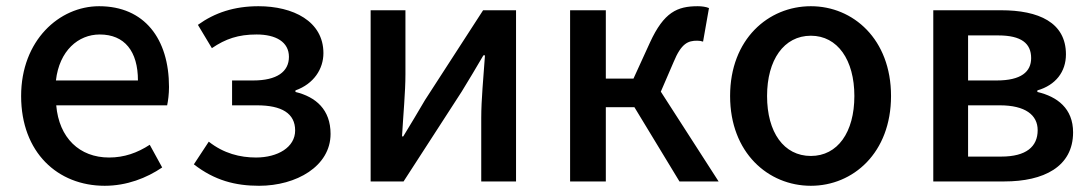

<svg xmlns="http://www.w3.org/2000/svg" viewBox="-20 -584 3515 618"><path d="M317 14C388 14 452 -11 502 -45L462 -118C422 -92 380 -77 331 -77C236 -77 170 -140 161 -245H518C521 -259 524 -281 524 -304C524 -459 445 -564 299 -564C171 -564 48 -454 48 -275C48 -93 166 14 317 14ZM160 -325C171 -421 232 -473 301 -473C381 -473 424 -419 424 -325Z M814 14C934 14 1044 -49 1044 -153C1044 -231 997 -272 931 -288V-293C990 -314 1021 -362 1021 -413C1021 -516 923 -564 812 -564C734 -564 671 -543 617 -504L662 -429C706 -459 747 -473 806 -473C868 -473 910 -449 910 -401C910 -353 871 -325 795 -325H727V-245H807C887 -245 930 -219 930 -164C930 -110 874 -77 804 -77C753 -77 700 -90 652 -128L604 -55C671 -3 738 14 814 14Z M1173 0H1279L1466 -289C1486 -321 1516 -372 1536 -406H1541C1536 -335 1529 -262 1529 -205V0H1641V-551H1535L1348 -262C1329 -229 1298 -178 1278 -145H1274C1278 -215 1285 -288 1285 -345V-551H1173Z M1815 0H1930V-239H2022L2167 0H2293L2107 -289L2148 -384C2173 -445 2195 -453 2224 -453C2232 -453 2237 -452 2243 -450L2262 -558C2253 -562 2239 -564 2226 -564C2160 -564 2117 -545 2072 -447L2019 -331H1930V-551H1815Z M2590 14C2726 14 2848 -92 2848 -275C2848 -458 2726 -564 2590 -564C2453 -564 2330 -458 2330 -275C2330 -92 2453 14 2590 14ZM2590 -82C2503 -82 2449 -158 2449 -275C2449 -391 2503 -469 2590 -469C2676 -469 2730 -391 2730 -275C2730 -158 2676 -82 2590 -82Z M2984 0H3213C3339 0 3434 -47 3434 -158C3434 -235 3383 -273 3319 -288V-293C3378 -310 3411 -353 3411 -409C3411 -512 3323 -551 3202 -551H2984ZM3096 -325V-470H3193C3268 -470 3299 -444 3299 -397C3299 -353 3267 -325 3188 -325ZM3096 -80V-245H3198C3280 -245 3320 -214 3320 -165C3320 -112 3283 -80 3203 -80Z"/></svg>

Font: Noto Sans JP Medium
Style: Regular
Weight: 500
Designer: Ryoko NISHIZUKA 西塚涼子 (kana, bopomofo & ideographs); Paul D. Hunt (Latin, Greek & Cyrillic); Sandoll Communications 산돌커뮤니
Foundry: Adobe
Version: Version 2.004;hotconv 1.0.118;makeotfexe 2.5.65603